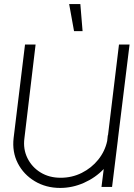

<svg xmlns="http://www.w3.org/2000/svg" viewBox="-20 -919 657 944"><path d="M510 -254H511L565 -700H617L560 -237Q559 -232 559 -227L531 0H479L490 -88Q449 -45 392.5 -20Q336 5 276 5Q206 5 151 -28Q96 -61 67.5 -116.5Q39 -172 47 -241L103 -700H155L100 -239Q93 -186 115 -141.5Q137 -97 179.5 -71Q222 -45 278 -45Q334 -45 382 -69Q430 -93 463 -134Q496 -175 507 -226ZM386 -766H344L320 -899H375Z"/></svg>

Font: Kulim Park ExtraLight
Style: Italic
Weight: 275
Italic angle: -8°
Designer: Noponies / Dale Sattler
Foundry: Noponies
Version: Version 1.000; ttfautohint (v1.8.3)